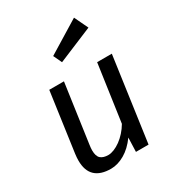

<svg xmlns="http://www.w3.org/2000/svg" viewBox="-192 -914 954 1042"><g transform="rotate(-30 285.0 -393.5)"><path d="M359 0 362 -88Q326 -38 282.5 -13Q239 12 197 12Q132 12 98.5 -19.5Q65 -51 65 -115Q65 -133 68 -156L120 -527H212L160 -160Q157 -140 157 -126Q157 -89 173.5 -74.5Q190 -60 222 -60Q238 -60 258 -68Q278 -76 298 -90.5Q318 -105 336.5 -125.5Q355 -146 369 -170L420 -527H512L438 0ZM230 -675 432 -799 473 -713 255 -622Z"/></g></svg>

Font: Yekcdsyqcyvpieeyorgstswgcgt
Style: Regular
Weight: 400
Italic angle: -8°
Designer: Carrois Corporate & Edenspiekermann
Foundry: Carrois Corporate GbR & Edenspiekermann AG
Version: Version 2.001